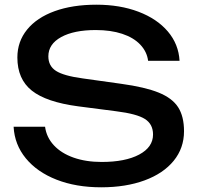

<svg xmlns="http://www.w3.org/2000/svg" viewBox="-20 -784 843 818"><path d="M413 -94Q514 -94 573 -125.5Q632 -157 632 -211Q632 -255 597.5 -277Q563 -299 475 -310L313 -331Q177 -349 115.5 -398Q54 -447 54 -539Q54 -607 95.5 -658Q137 -709 213 -736.5Q289 -764 391 -764Q491 -764 570 -734Q649 -704 695 -650Q741 -596 745 -525H611Q606 -564 577.5 -594Q549 -624 500.5 -640Q452 -656 388 -656Q295 -656 240.5 -626Q186 -596 186 -544Q186 -503 218.5 -482Q251 -461 332 -450L496 -427Q598 -413 656 -389.5Q714 -366 739 -327Q764 -288 764 -225Q764 -153 720 -99Q676 -45 596 -15.5Q516 14 411 14Q304 14 221 -18.5Q138 -51 90 -109.5Q42 -168 38 -244H172Q178 -199 209.5 -165Q241 -131 293.5 -112.5Q346 -94 413 -94Z"/></svg>

Font: Unbounded Variable
Style: Regular
Weight: 400
Designer: Luke Prowse, Jean-Baptiste Morizot, Fátima Lázaro, Florian Runge
Foundry: NaN
Version: Version 1.600;FEAKit 1.0